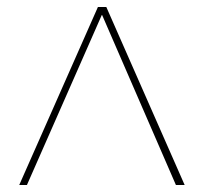

<svg xmlns="http://www.w3.org/2000/svg" viewBox="-20 -720 582 549"><path d="M35 -191 260 -700H284L508 -191H483L272 -677H271L57 -191Z"/></svg>

Font: DM Sans 28pt Thin
Style: Regular
Weight: 250
Version: Version 4.004;gftools[0.9.30]